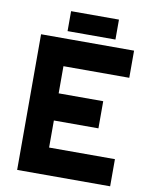

<svg xmlns="http://www.w3.org/2000/svg" viewBox="-92 -909 762 976"><g transform="rotate(10 289.0 -421.0)"><path d="M544.9 0H64.9V-700.2H544.9V-560.1H205.1V-419.9H435.1V-279.8H205.1V-140.1H544.9ZM194.8 -739.3V-842.3H441.9V-739.3Z"/></g></svg>

Font: Righteous
Style: Regular
Weight: 400
Version: Version 1.000